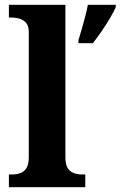

<svg xmlns="http://www.w3.org/2000/svg" viewBox="-20 -780 502 800"><path d="M17.1 0V-53H28.9Q49.6 -53 65.5 -58.9Q81.4 -64.8 90.6 -80.3Q99.9 -95.8 99.9 -123.9V-645.9Q99.9 -673 87.8 -685.8Q75.7 -698.6 59.2 -702.8Q42.8 -707 28.9 -707H17.1V-760H252.5V-123.9Q252.5 -95.8 261.7 -80.3Q271 -64.8 287.4 -58.9Q303.8 -53 323.4 -53H335.3V0ZM306.9 -613Q313.5 -633.3 320.8 -659.1Q328.1 -685 335.1 -711.7Q342.2 -738.3 346.2 -760H462.2V-750Q453.2 -729 437.1 -702.3Q421.1 -675.6 402.5 -648.6Q383.9 -621.6 367 -600H306.9Z"/></svg>

Font: Noto Serif Hebrew
Style: Regular
Weight: 400
Designer: Monotype Design Team
Foundry: Monotype Imaging Inc.
Version: Version 2.003